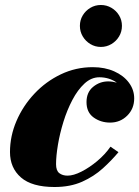

<svg xmlns="http://www.w3.org/2000/svg" viewBox="-20 -739 558 769"><path d="M300 -635.4Q300 -658.5 311.4 -677.4Q322.8 -696.3 341.8 -707.6Q360.9 -719 384 -719Q407.1 -719 426.4 -707.6Q445.6 -696.3 457 -677.4Q468.4 -658.5 468.4 -635.4Q468.4 -612.3 457 -593.2Q445.6 -574.1 426.4 -562.6Q407.1 -551 384 -551Q360.9 -551 341.8 -562.6Q322.8 -574.1 311.4 -593.2Q300 -612.3 300 -635.4ZM454.5 -129.5Q427.5 -97 392 -64.8Q356.5 -32.5 309 -11.2Q261.5 10 198.5 10Q108 10 64 -28.2Q20 -66.5 20 -130Q20 -194 46 -254.5Q72 -315 117.8 -363.8Q163.5 -412.5 223.5 -441.2Q283.5 -470 351.5 -470Q400 -470 437.5 -453.2Q475 -436.5 496.2 -408Q517.5 -379.5 517.5 -345Q517.5 -303.5 489.5 -275.8Q461.5 -248 421 -248Q383.5 -248 355 -268.5Q326.5 -289 326.5 -330Q326.5 -369.5 353 -391.2Q379.5 -413 413.5 -413Q429.5 -413 448 -408Q417 -429.5 378 -429.5Q345.5 -429.5 318.2 -404.2Q291 -379 269.8 -338.5Q248.5 -298 234 -251Q219.5 -204 212 -159Q204.5 -114 204.5 -81.5Q204.5 -55.5 217.5 -45.5Q230.5 -35.5 250.5 -35.5Q274.5 -35.5 306.5 -51.8Q338.5 -68 370 -94.5Q401.5 -121 422.5 -151.5Z"/></svg>

Font: Bodoni* 06pt Fatface
Style: Italic
Weight: 900
Italic angle: -13°
Version: Version 2.3